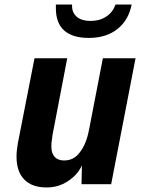

<svg xmlns="http://www.w3.org/2000/svg" viewBox="-20 -800 642 834"><path d="M489.3 -673.3Q440.9 -635.3 365.7 -635.3Q294.9 -635.3 258.8 -667.5Q222.7 -699.7 222.7 -764.2V-780.3H293V-773.9Q293 -744.1 314.2 -726.6Q335.4 -709 373 -709Q413.1 -709 441.4 -728Q455.6 -737.3 465.3 -749.8Q475.1 -762.2 481.9 -780.3H551.8Q544.9 -745.6 529.5 -719.2Q514.2 -692.9 489.3 -673.3ZM272.9 -11.7Q251.5 2 229.2 8.1Q207 14.2 181.6 14.2Q119.1 14.2 85.4 -20.3Q51.8 -54.7 51.8 -119.1Q51.8 -138.2 53.7 -150.4Q54.2 -150.9 55.7 -164.6Q57.1 -177.2 60.1 -190.9L129.9 -546.9H272L208 -212.9L206.1 -197.3L204.6 -187Q203.1 -176.8 203.1 -164.1Q203.1 -148.4 206.5 -137.9Q210 -127.4 217.3 -118.7Q231.4 -103 258.3 -103Q279.8 -103 296.4 -111.6Q313 -120.1 326.2 -137.7Q355 -173.3 367.2 -238.8L426.8 -546.9H568.8L462.9 0H334L335.9 -81.1Q324.7 -58.6 309.6 -42Q294.4 -25.4 272.9 -11.7Z"/></svg>

Font: Hack
Style: Bold Italic
Weight: 700
Italic angle: -11°
Monospace: yes
Designer: Christopher Simpkins
Foundry: Christopher Simpkins
Version: Version 2.017; ttfautohint (v1.4.1) -l 4 -r 80 -G 350 -x 0 -